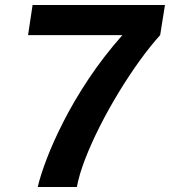

<svg xmlns="http://www.w3.org/2000/svg" viewBox="-20 -743 676 763"><path d="M130 0Q140 -44 165.5 -111.2Q191 -178.5 232.5 -260.2Q274 -342 332.5 -430Q391 -518 466.5 -603.5H91.5L109.5 -723H635.5L616.5 -603.5Q577.5 -560.5 535.2 -502Q493 -443.5 452.5 -377Q412 -310.5 377.5 -242.5Q343 -174.5 318.8 -112Q294.5 -49.5 285.5 0Z"/></svg>

Font: Public Sans Thin
Style: Bold Italic
Weight: 700
Italic angle: -8°
Version: Version 2.001